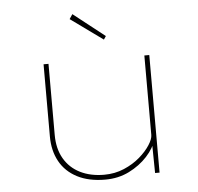

<svg xmlns="http://www.w3.org/2000/svg" viewBox="-53 -790 879 854"><g transform="rotate(-5 387.0 -363.0)"><path d="M383 10Q310 10 258.5 -16.5Q207 -43 180.5 -91Q154 -139 154 -203V-525H176V-208Q176 -146 201.5 -102Q227 -58 273 -35Q319 -12 380 -12Q428 -12 469 -29.5Q510 -47 540 -73Q570 -99 587 -125.5Q604 -152 604 -170V-525H626V0H606L604 -147L616 -150Q605 -111 571.5 -74.5Q538 -38 490 -14Q442 10 383 10ZM431 -611 287 -715 301 -736 441 -626Z"/></g></svg>

Font: Lexend Mega Thin
Style: Regular
Weight: 250
Version: Version 1.007